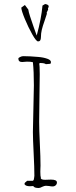

<svg xmlns="http://www.w3.org/2000/svg" viewBox="-20 -940 382 960"><path d="M163.6 -762.2Q159.2 -773.9 148.2 -805.2Q137.2 -836.4 130.4 -857.9Q122.6 -881.8 121.6 -892.1L104.5 -915L86.4 -901.9Q86.9 -887.2 104.2 -845.2Q121.6 -803.2 141.4 -768.1Q161.1 -732.9 170.4 -732.9Q184.6 -732.9 184.6 -753.9Q184.6 -772.5 189 -791Q193.4 -809.6 202.6 -835Q210 -856.9 214.4 -871.1L213.4 -877L220.7 -892.1L219.7 -897Q223.6 -905.8 223.6 -908.2Q223.6 -917 205.6 -919.9L192.4 -912.1Q187 -849.1 163.6 -762.2ZM173.8 0Q180.2 0 190.9 -5.9Q202.6 -11.2 209.5 -11.2Q215.3 -11.2 226.1 -9.8Q235.8 -7.8 242.7 -7.8Q252 -7.8 258.3 -13.4Q264.6 -19 264.6 -27.8Q264.6 -42 234.9 -42Q226.6 -42 220.2 -41.5Q213.9 -41 205.6 -41Q183.6 -41 183.6 -50.8L184.6 -53.2Q181.6 -57.6 181.6 -81.1Q181.6 -91.8 182.1 -99.1L182.6 -111.8Q182.6 -153.3 179.2 -221.7Q175.8 -289.6 175.8 -331.1Q175.8 -370.6 177.2 -450.2Q178.7 -529.3 178.7 -568.8Q178.7 -613.3 175.8 -622.1L180.7 -625Q201.7 -625 209.5 -619.1L232.4 -621.1Q234.9 -627 234.9 -628.9Q234.9 -639.6 217.3 -646Q197.3 -653.3 171.4 -655.3Q128.4 -659.2 95.7 -659.2Q89.4 -659.2 80.6 -655Q71.8 -650.9 71.8 -647Q71.8 -629.9 90.8 -629.9L103 -630.9L114.7 -631.8Q135.3 -631.8 144.5 -628.9Q149.4 -583.5 149.4 -513.2Q149.4 -483.4 147 -397Q144.5 -310.1 144.5 -279.8Q144.5 -247.6 148.4 -170.4Q151.9 -102.5 151.9 -61Q151.9 -57.6 150.4 -49.3Q148.4 -42 148.4 -40L144.5 -36.1H115.7L109.9 -30.8Q105.5 -27.8 104 -25.4Q102.5 -22.9 102.5 -19Q108.4 -8.8 129.9 -8.8Q134.3 -8.8 138.2 -9.3Q141.6 -9.8 146.5 -9.8Q150.4 0 173.8 0Z"/></svg>

Font: Amatica SC
Style: Regular
Weight: 400
Version: Version 2.000